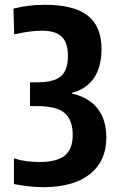

<svg xmlns="http://www.w3.org/2000/svg" viewBox="-20 -771 498 800"><path d="M167 9Q106 9 38 -4V-110H44Q63 -103 89.5 -99.5Q116 -96 145 -96Q217 -96 250 -123Q283 -150 283 -208Q283 -271 249.5 -300Q216 -329 133 -329H105V-428H133Q204 -428 233.5 -453Q263 -478 263 -538Q263 -593 237.5 -618Q212 -643 155 -643Q133 -643 107 -640Q81 -637 46 -629H39L36 -735Q97 -751 167 -751Q288 -751 345.5 -706Q403 -661 403 -567Q403 -492 371.5 -446Q340 -400 280 -384V-381Q349 -366 386 -319.5Q423 -273 423 -198Q423 -101 356.5 -47Q290 7 167 9Z"/></svg>

Font: Encode Sans Compressed
Style: Bold
Weight: 700
Designer: Pablo Impallari, Andres Torresi
Foundry: Pablo Impallari, Andres Torresi
Version: Version 1.000; ttfautohint (v1.00) -l 8 -r 50 -G 200 -x 14 -